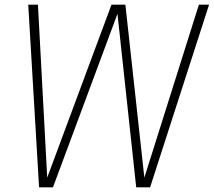

<svg xmlns="http://www.w3.org/2000/svg" viewBox="-20 -800 924 830"><path d="M568.8 9.8 487.8 -740.2 209 9.8H148.9L102.1 -779.8H144L184.1 -32.2L461.9 -779.8H522L604 -32.2L839.8 -779.8H883.8L628.9 9.8Z"/></svg>

Font: Cooper Hewitt
Style: Light Italic
Weight: 704
Designer: Village Type and Design LLC
Foundry: Cooper Hewitt Smithsonian Design Museum
Version: 1.000